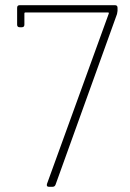

<svg xmlns="http://www.w3.org/2000/svg" viewBox="-20 -720 500 740"><path d="M161 -11 399 -667Q401 -672 396 -672H78Q74 -672 74 -668V-625Q74 -615 64 -615H56Q46 -615 46 -625V-690Q46 -700 56 -700H423Q433 -700 433 -690V-678L431 -666L194 -8Q191 0 182 0H169Q158 0 161 -11Z"/></svg>

Font: Barlow GEO Thin
Style: Regular
Weight: 100
Designer: Jeremy Tribby
Foundry: Tribby Type
Version: Version 1.408